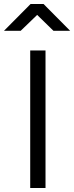

<svg xmlns="http://www.w3.org/2000/svg" viewBox="-67 -946 373 966"><path d="M85 0V-692H162V0ZM-47 -791 87 -926H152L286 -791H202L120 -871L37 -791Z"/></svg>

Font: Titillium-CLs Web
Style: CLs-Regular
Weight: 400
Version: Version 1.002;PS 57.000;hotconv 1.0.70;makeotf.lib2.5.55311